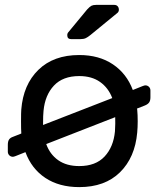

<svg xmlns="http://www.w3.org/2000/svg" viewBox="-20 -755 647 785"><path d="M373 -735H447Q456 -735 461 -729.5Q466 -724 466 -715Q466 -708 461 -703L350 -612Q339 -603 330.5 -599Q322 -595 308 -595H271Q255 -595 255 -611Q255 -619 260 -624L336 -716Q347 -728 354 -731.5Q361 -735 373 -735ZM563 -403Q571 -406 574 -406Q583 -406 589 -400Q595 -394 595 -385V-357Q595 -344 590 -336.5Q585 -329 573 -324L540 -311L541 -307Q543 -285 543 -259Q543 -235 541 -213Q532 -111 470.5 -50.5Q409 10 304 10Q222 10 165.5 -27.5Q109 -65 84 -133L44 -117Q36 -114 33 -114Q24 -114 18 -120Q12 -126 12 -135V-163Q12 -177 17 -184.5Q22 -192 34 -196L67 -209V-213Q66 -224 66 -259Q66 -296 67 -307Q75 -409 137 -469.5Q199 -530 304 -530Q385 -530 441.5 -492Q498 -454 523 -387ZM439 -354Q423 -396 389 -420Q355 -444 304 -444Q237 -444 200.5 -405Q164 -366 158 -302Q156 -286 156 -244ZM169 -166Q184 -124 218 -100Q252 -76 304 -76Q371 -76 407.5 -115Q444 -154 450 -218Q452 -251 451 -276Z"/></svg>

Font: Rubik
Style: Regular
Weight: 400
Designer: Hubert & Fischer
Foundry: Hubert & Fischer
Version: Version 1.100